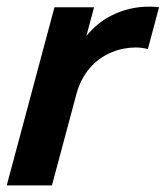

<svg xmlns="http://www.w3.org/2000/svg" viewBox="-23 -562 502 582"><path d="M313.1 -514C284.2 -499.5 259.5 -478 238.8 -453L262.1 -540H142.1L-2.6 0H134.4L208.4 -276C225 -338 262.8 -382 316.6 -404C339.2 -413.4 365.1 -418.1 388.1 -418.1C401.9 -418.1 414.7 -416.4 425.1 -413L459.1 -540C449.1 -541.3 438.8 -541.9 428.4 -541.9C389.6 -541.9 349 -532.9 313.1 -514Z"/></svg>

Font: Manrope
Style: ExtraBoldItalic
Weight: 800
Italic angle: -15°
Designer: Mikhail Sharanda
Foundry: Mikhail Sharanda
Version: Version 4.502;hotconv 1.0.109;makeotfexe 2.5.65596